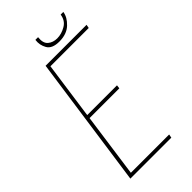

<svg xmlns="http://www.w3.org/2000/svg" viewBox="-221 -756 812 812"><g transform="rotate(-45 185.0 -349.5)"><path d="M41 0 125 -591H370L367 -575H138L102 -319H280L278 -303H100L60 -16H289L286 0ZM239 -622Q196 -622 182 -646.5Q168 -671 172 -699H188Q184 -666 200.5 -652Q217 -638 242 -638Q268 -638 293.5 -653Q319 -668 323 -699H339Q335 -671 309 -646.5Q283 -622 239 -622Z"/></g></svg>

Font: Alumni Sans Pinstripe
Style: Italic
Weight: 400
Italic angle: -8°
Designer: Robert E. Leuschke
Foundry: Robert E. Leuschke
Version: Version 1.010; ttfautohint (v1.8.4.7-5d5b)